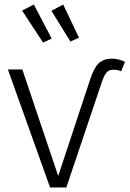

<svg xmlns="http://www.w3.org/2000/svg" viewBox="-20 -831 574 851"><path d="M274 0H202L15 -523H79L238 -51L379 -477Q395 -528 416.5 -549.5Q438 -571 477 -571Q504 -571 534 -557L517 -515Q502 -522 483 -522Q464 -522 453.5 -511Q443 -500 433 -472ZM209 -660 171 -642 78 -784 130 -811ZM330 -664 292 -647 208 -783 260 -811Z"/></svg>

Font: Fira Sans Light
Style: Regular
Weight: 300
Designer: bBox Type GmbH & Carrois Corporate GbR & Edenspiekermann AG
Foundry: bBox Type GmbH & Carrois Corporate GbR & Edenspiekermann AG
Version: Version 4.301